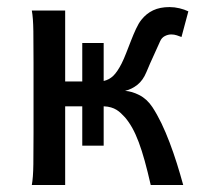

<svg xmlns="http://www.w3.org/2000/svg" viewBox="-20 -528 597 548"><path d="M275.9 -296.9Q291.5 -300.3 303.2 -311.5Q314.9 -322.8 327.1 -346.7Q333.5 -359.4 340.3 -377L354 -412.1Q360.8 -429.7 368.2 -445.6Q375.5 -461.4 383.3 -471.2Q397.5 -489.3 417 -498.5Q436.5 -507.8 463.9 -507.8Q478 -507.8 492.2 -504.4Q506.3 -501 517.6 -495.6L498 -422.4Q492.2 -424.8 484.6 -427.2Q477.1 -429.7 468.8 -429.7Q459.5 -429.7 450.4 -425Q441.4 -420.4 437 -410.2Q430.2 -394.5 419.2 -370.8Q408.2 -347.2 397.9 -322.3Q388.2 -298.8 372.3 -286.1Q356.4 -273.4 336.9 -268.6Q356 -267.6 377.7 -256.6Q399.4 -245.6 415 -222.2Q428.2 -202.1 440.7 -176.3Q453.1 -150.4 464.1 -121.3Q475.1 -92.3 484.9 -61.3Q494.6 -30.3 502.9 0H410.2Q401.4 -38.6 393.1 -68.6Q384.8 -98.6 376 -122.1Q367.2 -145.5 357.7 -162.6Q348.1 -179.7 336.9 -192.9Q331.1 -199.2 325.2 -204.8Q319.3 -210.4 312.5 -214.6Q305.7 -218.8 296.9 -221.4Q288.1 -224.1 275.9 -224.6V-112.3H214.8V-224.6H166V0H70.8Q74.7 -20.5 75.2 -59.3Q75.7 -98.1 75.7 -148.9V-349.1Q75.7 -399.9 75.2 -438.7Q74.7 -477.5 70.8 -498H166V-295.4H214.8V-405.3H275.9Z"/></svg>

Font: Andika Compact
Style: Regular
Weight: 400
Designer: Victor Gaultney, Annie Olsen, Julie Remington, Don Collingsworth, Eric Hays, Becca Hirsbrunner
Foundry: SIL International
Version: Version 5.000 ; LnSpcTght